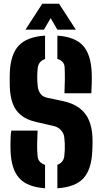

<svg xmlns="http://www.w3.org/2000/svg" viewBox="-20 -1000 548 1029"><path d="M221.5 9Q127 2.5 83.8 -44.5Q40.5 -91.5 36.5 -191Q36 -207 36 -226.2Q36 -245.5 37 -264.8Q38 -284 40.5 -300H181.5Q179.5 -263.5 179 -228Q178.5 -192.5 181.5 -163Q183 -145.5 193.2 -133.8Q203.5 -122 221.5 -116.5ZM287.5 9V-117Q303.5 -122.5 313 -134.2Q322.5 -146 324.5 -163Q326.5 -180 327.2 -196.8Q328 -213.5 327.2 -230.2Q326.5 -247 324.5 -264Q322.5 -285 306.5 -302.5Q290.5 -320 266.5 -325L174.5 -346Q122 -358 91.5 -383.5Q61 -409 47.5 -447Q34 -485 32.5 -535Q32 -557 32 -574.2Q32 -591.5 32.5 -610Q36.5 -709 80.8 -756Q125 -803 221.5 -809V-683.5Q204.5 -678 194.8 -666.5Q185 -655 182.5 -638Q179.5 -612.5 179.5 -586.5Q179.5 -560.5 182.5 -535Q185 -515 196.5 -498.2Q208 -481.5 233.5 -476L314.5 -459Q371 -447 405.8 -420.8Q440.5 -394.5 457 -355Q473.5 -315.5 475.5 -264Q476 -252.5 476 -240Q476 -227.5 475.5 -215Q475 -202.5 474.5 -191Q470.5 -91.5 426.8 -44.2Q383 3 287.5 9ZM325.5 -500Q327 -534.5 327.5 -569Q328 -603.5 326.5 -638Q326 -655.5 316 -667.2Q306 -679 287.5 -684V-809Q381.5 -802.5 424.5 -755.8Q467.5 -709 471.5 -610Q472.5 -588.5 471.8 -557.5Q471 -526.5 469.5 -500ZM116.5 -841 206.5 -980H296.5L386.5 -841H287.5L251.5 -903L215.5 -841Z"/></svg>

Font: Big Shoulders Stencil Text Thin Black
Style: Regular
Weight: 900
Version: Version 2.001